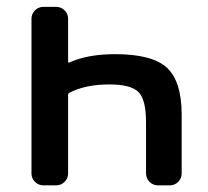

<svg xmlns="http://www.w3.org/2000/svg" viewBox="-20 -565 610 563"><path d="M179.7 -384.8Q179.7 -379.9 183.6 -381.8Q237.3 -406.2 317.4 -406.2Q426.8 -406.2 469.7 -366.2Q512.7 -326.2 512.7 -228.5V-56.6Q512.7 -42 502.4 -31.7Q492.2 -21.5 478.5 -21.5H443.4Q428.7 -21.5 418.5 -31.7Q408.2 -42 408.2 -56.6V-207Q408.2 -273.4 385.7 -295.4Q363.3 -317.4 300.8 -317.4Q230.5 -317.4 183.6 -293Q179.7 -291 179.7 -287.1V-56.6Q179.7 -42 169.4 -31.7Q159.2 -21.5 144.5 -21.5H107.4Q92.8 -21.5 82.5 -31.7Q72.3 -42 72.3 -56.6V-509.8Q72.3 -524.4 82.5 -534.7Q92.8 -544.9 107.4 -544.9H144.5Q159.2 -544.9 169.4 -534.7Q179.7 -524.4 179.7 -509.8Z"/></svg>

Font: Gen Jyuu GothicL Medium
Style: Regular
Weight: 500
Designer: [Source Han Sans]
Ryoko NISHIZUKA  (kana & ideographs); Paul D. Hunt (Latin, Greek & Cyrillic); Wenlong ZHANG  (bopomofo
Version: Version 1.002.20150607